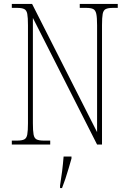

<svg xmlns="http://www.w3.org/2000/svg" viewBox="-20 -734 651 975"><path d="M40 0V-20H66Q91 -20 103 -26Q115 -32 118.5 -51Q122 -70 122 -108V-606Q122 -645 118.5 -663.5Q115 -682 103 -688Q91 -694 66 -694H40V-714H143L473 -63V-606Q473 -645 469 -663.5Q465 -682 453.5 -688Q442 -694 417 -694H385V-714H578V-694H554Q529 -694 517 -688Q505 -682 501.5 -663.5Q498 -645 498 -606V0H473L147 -643V-108Q147 -70 150.5 -51Q154 -32 166 -26Q178 -20 203 -20H235V0ZM285 208Q291 171 295.5 135Q300 99 303 61H343V71Q337 92 329 119.5Q321 147 312 174Q303 201 295 221H285Z"/></svg>

Font: Noto Serif Armenian Condensed Thin
Style: Regular
Weight: 100
Width: 3
Designer: Monotype Design Team
Foundry: Monotype Imaging Inc.
Version: Version 2.008; ttfautohint (v1.8.4.7-5d5b)